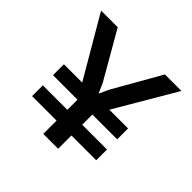

<svg xmlns="http://www.w3.org/2000/svg" viewBox="-154 -750 899 899"><g transform="rotate(45 296.0 -300.0)"><path d="M318.4 -365.2Q312.5 -352.5 295.9 -316.4Q290 -328.1 274.4 -365.2Q240.2 -423.8 139.6 -599.6Q112.3 -599.6 29.3 -599.6Q73.2 -524.4 205.1 -298.8Q174.8 -298.8 84 -298.8Q84 -281.2 84 -226.6Q124 -226.6 246.1 -226.6Q246.1 -210 246.1 -159.2Q205.1 -159.2 84 -159.2Q84 -141.6 84 -87.9Q124 -87.9 246.1 -87.9Q246.1 -66.4 246.1 0Q270.5 0 344.7 0Q344.7 -22.5 344.7 -87.9Q385.7 -87.9 508.8 -87.9Q508.8 -105.5 508.8 -159.2Q467.8 -159.2 344.7 -159.2Q344.7 -175.8 344.7 -226.6Q385.7 -226.6 508.8 -226.6Q508.8 -245.1 508.8 -298.8Q477.5 -298.8 384.8 -298.8Q429.7 -374 561.5 -599.6Q534.2 -599.6 452.1 -599.6Q418.9 -541 318.4 -365.2Z"/></g></svg>

Font: TextaAlt
Style: Bold
Weight: 400
Designer: Daniel Hernandez & Miguel Hernandez
Version: Version 1.005;com.myfonts.easy.latinotype.texta.alt-bold.wfk